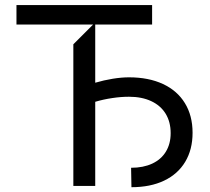

<svg xmlns="http://www.w3.org/2000/svg" viewBox="-20 -747 843 772"><path d="M754.3 -213.1Q754.3 -145.6 724.6 -96.2Q695 -46.9 639.7 -20.6Q584.5 5.7 508.5 5.7L507.1 -72.4Q556.1 -72.4 592 -89.1Q627.8 -105.8 647 -137.3Q666.2 -168.7 666.2 -211.6Q666.2 -256.7 646 -289.8Q625.7 -322.8 587.9 -340.4Q550.1 -358 498.6 -358Q465.9 -358 430.6 -352.6Q395.2 -347.3 362.9 -337.7V0.7H274.9V-568.9L354.4 -648.4H46.2V-726.6H591.6V-648.4H362.9V-414.4Q398.1 -424.7 433.4 -430.4Q468.8 -436.1 498.6 -436.1Q577.4 -436.1 635.1 -409.3Q692.8 -382.5 723.5 -332.2Q754.3 -282 754.3 -213.1Z"/></svg>

Font: Riot Sans
Style: Regular
Weight: 400
Designer: Rasmus Andersson
Foundry: rsms
Version: Version 4.001